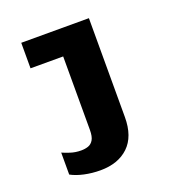

<svg xmlns="http://www.w3.org/2000/svg" viewBox="-127 -618 854 912"><g transform="rotate(-20 300.0 -162.0)"><path d="M227 187Q185 187 146 178.5Q107 170 80 155V44Q93 50 118.5 58.5Q144 67 173 67Q193 67 209 61.5Q225 56 235 39.5Q245 23 245 -11V-382H80V-511H422V-11Q422 87 369.5 137Q317 187 227 187Z"/></g></svg>

Font: Chivo Mono Medium ExtraBold
Style: Regular
Weight: 800
Monospace: yes
Version: Version 1.008